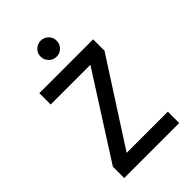

<svg xmlns="http://www.w3.org/2000/svg" viewBox="-261 -1005 1109 1109"><g transform="rotate(-45 293.0 -451.0)"><path d="M73.2 0V-92.8L397.5 -600.6H73.2V-693.4H512.7V-600.6L186 -92.8H522.5V0ZM293 -771.5Q266.1 -771.5 246.8 -790.8Q227.5 -810.1 227.5 -836.9Q227.5 -864.3 246.8 -883.3Q266.1 -902.3 293 -902.3Q320.3 -902.3 339.4 -883.3Q358.4 -864.3 358.4 -836.9Q358.4 -810.1 339.4 -790.8Q320.3 -771.5 293 -771.5Z"/></g></svg>

Font: Cascadia Code NF
Style: Regular
Weight: 400
Monospace: yes
Designer: Aaron Bell
Foundry: Saja Typeworks
Version: Version 2404.023; ttfautohint (v1.8.4)